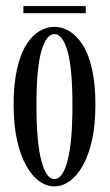

<svg xmlns="http://www.w3.org/2000/svg" viewBox="-20 -618 370 648"><path d="M163.5 11Q136.5 11 111.8 -7Q87 -25 67.8 -60Q48.5 -95 37.2 -146Q26 -197 26 -263.5Q26 -336 37.8 -386.5Q49.5 -437 69.2 -468Q89 -499 113.5 -513.2Q138 -527.5 163.5 -527.5Q189 -527.5 213.5 -513.2Q238 -499 258.2 -468Q278.5 -437 290.2 -386.5Q302 -336 302 -263.5Q302 -197 290.8 -146Q279.5 -95 260 -60Q240.5 -25 215.5 -7Q190.5 11 163.5 11ZM163.5 -13.5Q191.5 -13.5 208 -75.8Q224.5 -138 224.5 -263.5Q224.5 -387 208 -445Q191.5 -503 163.5 -503Q136 -503 119.5 -445Q103 -387 103 -263.5Q103 -138 119.5 -75.8Q136 -13.5 163.5 -13.5ZM59 -573.5V-597.5H269.5V-573.5Z"/></svg>

Font: Imbue 48pt
Style: Regular
Weight: 400
Designer: Tyler Finck
Foundry: Etcetera Type Company
Version: Version 1.102